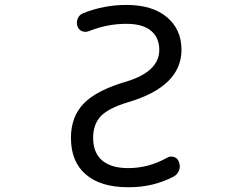

<svg xmlns="http://www.w3.org/2000/svg" viewBox="-20 -785 1040 794"><path d="M502.9 -686.5Q422.9 -686.5 347.7 -656.2Q333 -650.4 318.8 -656.2Q304.7 -662.1 299.8 -677.7Q297.9 -684.6 297.9 -691.4Q297.9 -700.2 301.8 -709Q308.6 -724.6 324.2 -730.5Q409.2 -764.6 502.9 -764.6Q610.4 -764.6 670.4 -713.9Q730.5 -663.1 730.5 -579.1Q730.5 -427.7 509.8 -362.3Q428.7 -337.9 397 -304.7Q365.2 -271.5 365.2 -214.8Q365.2 -153.3 402.3 -121.6Q439.5 -89.8 509.8 -89.8Q594.7 -89.8 670.9 -132.8Q684.6 -140.6 699.7 -135.7Q714.8 -130.9 719.7 -115.2Q723.6 -106.4 723.6 -97.7Q723.6 -89.8 720.7 -81.1Q713.9 -63.5 698.2 -54.7Q613.3 -10.7 513.7 -10.7Q511.7 -10.7 509.8 -10.7Q396.5 -10.7 335 -63.5Q273.4 -116.2 273.4 -214.8Q273.4 -302.7 326.7 -357.4Q379.9 -412.1 503.9 -448.2Q638.7 -489.3 638.7 -579.1Q638.7 -629.9 604 -658.2Q569.3 -686.5 502.9 -686.5Z"/></svg>

Font: Rounded-X Mgen+ 1m regular
Style: Regular
Weight: 400
Designer: [Source Han Sans]
Ryoko NISHIZUKA  (kana & ideographs); Paul D. Hunt (Latin, Greek & Cyrillic); Wenlong ZHANG  (bopomofo
Version: Version 1.059.20150602